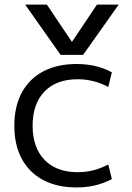

<svg xmlns="http://www.w3.org/2000/svg" viewBox="-20 -810 577 840"><path d="M90 -790H185L293.7 -628.1H295.7L404.3 -790H499.4L343.7 -570H245ZM315.3 10Q230.3 10 169.2 -22.3Q108 -54.7 75.3 -115.2Q42.7 -175.7 42.7 -260Q42.7 -344.3 75.3 -404.8Q108 -465.3 169.2 -497.7Q230.3 -530 315.3 -530Q357.3 -530 395.2 -521.5Q433 -513 469.4 -493.7L453.7 -429.6Q420 -447.3 387 -455.3Q354 -463.3 320 -463.3Q226.7 -463.3 174.7 -409.6Q122.7 -356 122.7 -260Q122.7 -164.7 174.7 -110.7Q226.7 -56.7 320 -56.7Q354 -56.7 387 -64.7Q420 -72.7 453.7 -90.4L469.4 -26.3Q433 -7.7 395.2 1.2Q357.3 10 315.3 10Z"/></svg>

Font: M PLUS 1 Thin
Style: Regular
Weight: 100
Designer: Coji Morishita
Foundry: UNDERFOREST DESIGN
Version: Version 1.001